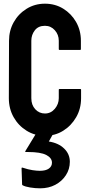

<svg xmlns="http://www.w3.org/2000/svg" viewBox="-20 -727 493 1042"><path d="M224 10Q169 10 124.5 -17.5Q80 -45 54 -91Q28 -137 28 -194L29 -506Q29 -561 54.5 -606.5Q80 -652 124.5 -679.5Q169 -707 224 -707Q279 -707 323 -680Q367 -653 393 -607.5Q419 -562 419 -506V-460Q419 -456 415 -456H303Q299 -456 299 -460V-506Q299 -539 277.5 -563Q256 -587 224 -587Q188 -587 169 -562.5Q150 -538 150 -506V-194Q150 -157 171.5 -134Q193 -111 224 -111Q256 -111 277.5 -136.5Q299 -162 299 -194V-240Q299 -244 303 -244H416Q420 -244 420 -240V-194Q420 -137 393.5 -91Q367 -45 323 -17.5Q279 10 224 10ZM121 98Q115 98 117 94L184 -16Q186 -20 190 -20H273Q278 -20 277 -16L245 41Q297 49 328 79Q359 109 359 151Q359 191 337.5 224Q316 257 280 276Q244 295 198 295Q171 295 143.5 290.5Q116 286 102 278Q100 276 100 275L97 187Q97 181 103 183Q133 193 156.5 196.5Q180 200 196 200Q228 200 245 188Q262 176 262 156Q262 130 231 114Q200 98 132 98Z"/></svg>

Font: Staatliches
Style: Regular
Weight: 400
Designer: Brian LaRossa & Erica Carras
Foundry: Type Brut Foundry
Version: Version 1.000; ttfautohint (v1.8.2) -l 8 -r 50 -G 200 -x 14 